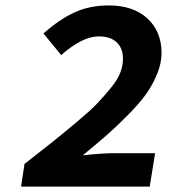

<svg xmlns="http://www.w3.org/2000/svg" viewBox="-20 -692 640 712"><path d="M58.1 0 70.8 -84Q142.1 -139.6 176 -166.7Q210 -193.8 261.7 -237.1Q313.5 -280.3 337.6 -305.4Q361.8 -330.6 388.7 -363Q415.5 -395.5 425.8 -421.9Q436 -448.2 436 -474.1Q436 -513.2 412.6 -535.2Q389.2 -557.1 346.2 -557.1Q285.6 -557.1 207 -487.8L141.1 -567.9Q202.1 -621.6 257.8 -646.7Q313.5 -671.9 383.8 -671.9Q473.6 -671.9 526.4 -623.8Q579.1 -575.7 579.1 -495.1Q579.1 -457.5 562.5 -417.2Q545.9 -377 521.5 -342.8Q497.1 -308.6 454.8 -265.9Q412.6 -223.1 377.2 -192.1Q341.8 -161.1 287.1 -116.2Q361.3 -124 403.8 -124H555.2L535.2 0Z"/></svg>

Font: Office Code Pro Bold Italic
Style: Regular
Weight: 700
Italic angle: -9°
Designer: Nathan Rutzky & Paul D. Hunt
Foundry: Adobe Systems Incorporated
Version: Version 1.004;PS 001.004;hotconv 1.0.70;makeotf.lib2.5.58329